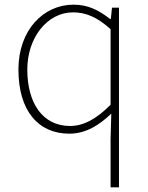

<svg xmlns="http://www.w3.org/2000/svg" viewBox="-20 -560 635 823"><path d="M454 243H490V-527H460L455 -478H453C403 -516 359 -540 295 -540C167 -540 59 -432 59 -262C59 -84 145 13 277 13C350 13 408 -26 457 -73L454 35ZM280 -20C163 -20 97 -118 97 -262C97 -398 182 -507 293 -507C348 -507 396 -487 454 -435V-111C396 -53 341 -20 280 -20Z"/></svg>

Font: Noto Sans CJK Thin
Style: Regular
Weight: 100
Designer: Ryoko NISHIZUKA (kana & ideographs); Paul D. Hunt (Latin, Greek & Cyrillic); Wenlong ZHANG (bopomofo); Sandoll Communica
Foundry: Adobe Systems Incorporated
Version: Version 1.000;PS 1;hotconv 1.0.78;makeotf.lib2.5.61930